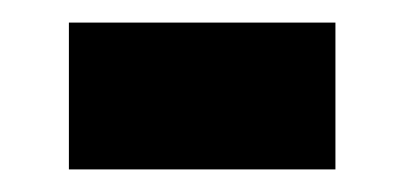

<svg xmlns="http://www.w3.org/2000/svg" viewBox="-20 -417 352 170"><path d="M41 -397H277V-267H41Z"/></svg>

Font: Khand Black
Style: Regular
Weight: 900
Designer: Sanchit Sawaria and Jyotish Sonowal (Devanagari), Satya Rajpurohit (Latin)
Foundry: Indian Type Foundry
Version: Version 2.000;PS 1.0;hotconv 1.0.79;makeotf.lib2.5.61930